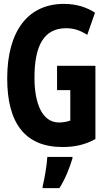

<svg xmlns="http://www.w3.org/2000/svg" viewBox="-20 -745 540 986"><path d="M301 10C359 10 415 0 470 -31V-407H273V-282H341V-126C326 -120 303 -116 283 -116C196 -116 157 -215 157 -346C157 -513 207 -600 319 -600C357 -600 389 -591 428 -566L468 -680C427 -706 376 -725 308 -725C125 -725 17 -587 17 -342C17 -116 106 10 301 10ZM199 212V221H285C313 178 337 119 352 69V61H223C221 101 208 178 199 212Z"/></svg>

Font: Noto Sans Mono ExtraCondensed ExtraBold
Style: Regular
Weight: 800
Width: 2
Designer: Monotype Design Team
Foundry: Monotype Imaging Inc.
Version: Version 2.014